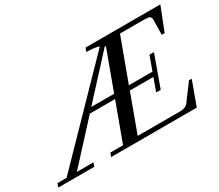

<svg xmlns="http://www.w3.org/2000/svg" viewBox="-188 -923 1347 1183"><g transform="rotate(-30 485.5 -331.5)"><path d="M-68.8 0 -59.6 -26.4H5.4L587.9 -625.5Q558.1 -636.7 498.5 -636.7L507.8 -663.1H1040L974.6 -496.6H954.1L955.6 -607.4Q955.6 -620.1 945.3 -626Q935.1 -631.8 911.6 -631.8H734.9L623 -328.6H791L827.1 -428.2H858.9L778.8 -206.1H746.6L779.3 -297.4H611.8L514.2 -31.2H815.9Q856 -31.2 874 -55.7L959 -169.9H978.5L916.5 0H307.1L317.4 -26.4H407.2L506.8 -297.4H327.1L78.6 -26.4H196.8L187 0ZM620.6 -606.9Q616.7 -609.9 615.2 -611.3L355.5 -328.6H518.1Z"/></g></svg>

Font: Elstob Medium
Style: Italic
Weight: 500
Italic angle: -20°
Designer: Peter S. Baker
Version: Version 1.015